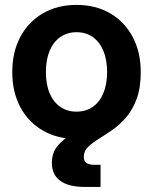

<svg xmlns="http://www.w3.org/2000/svg" viewBox="-20 -547 615 772"><path d="M287.6 11.7Q210.9 11.7 152.6 -22Q94.2 -55.7 61.8 -116.2Q29.3 -176.8 29.3 -257.3Q29.3 -337.9 61.8 -398.7Q94.2 -459.5 152.6 -493.4Q210.9 -527.3 287.6 -527.3Q364.7 -527.3 422.9 -493.4Q481 -459.5 513.4 -398.7Q545.9 -337.9 545.9 -257.3Q545.9 -176.8 513.4 -116.2Q481 -55.7 422.9 -22Q364.7 11.7 287.6 11.7ZM287.6 -98.1Q325.2 -98.1 352.8 -117.2Q380.4 -136.2 395.5 -172.1Q410.6 -208 410.6 -257.3Q410.6 -307.1 395.5 -343Q380.4 -378.9 352.8 -398.2Q325.2 -417.5 287.6 -417.5Q250.5 -417.5 222.7 -398.2Q194.8 -378.9 179.7 -343Q164.6 -307.1 164.6 -257.3Q164.6 -207.5 179.7 -171.9Q194.8 -136.2 222.7 -117.2Q250.5 -98.1 287.6 -98.1ZM320.3 204.6Q255.9 204.6 222.2 179.9Q188.5 155.3 188.5 107.9Q188.5 72.8 205.3 48.1Q222.2 23.4 250.5 4.6Q278.8 -14.2 312.3 -31Q345.7 -47.9 379.4 -66.9Q413.1 -85.9 441.2 -111.1Q469.2 -136.2 486.1 -171.6Q502.9 -207 502.9 -257.3H545.9Q545.9 -193.4 529.3 -148.9Q512.7 -104.5 486.8 -74.7Q460.9 -44.9 431.4 -24.4Q401.9 -3.9 375.7 12.2Q349.6 28.3 333.3 44.7Q316.9 61 316.9 84Q316.9 99.6 326.9 107.7Q336.9 115.7 361.3 115.7Q367.2 115.7 372.8 115.7Q378.4 115.7 384.3 115.7V204.6Q369.6 204.6 352.3 204.6Q335 204.6 320.3 204.6Z"/></svg>

Font: Inter Cardless Display
Style: Bold
Weight: 700
Designer: Rasmus Andersson
Foundry: rsms
Version: Version 4.001;git-9221beed3